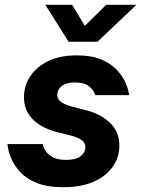

<svg xmlns="http://www.w3.org/2000/svg" viewBox="-20 -771 589 801"><path d="M549 -751 387 -597H266L169 -751H281L334 -663L423 -751ZM245 10Q177 10 133 -8Q89 -26 64.5 -53Q40 -80 28.5 -106.5Q17 -133 14 -151.5Q11 -170 11 -170H158Q158 -170 161 -160Q164 -150 173.5 -137Q183 -124 202.5 -114Q222 -104 256 -104Q297 -104 316.5 -119.5Q336 -135 336 -156Q336 -176 321.5 -186Q307 -196 285 -203L217 -220Q153 -237 116.5 -273.5Q80 -310 80 -366Q80 -413 106 -452.5Q132 -492 181 -516Q230 -540 301 -540Q362 -540 402 -523Q442 -506 465.5 -481.5Q489 -457 500.5 -432.5Q512 -408 515.5 -391Q519 -374 519 -374H378Q378 -374 372 -387Q366 -400 348 -413.5Q330 -427 292 -427Q256 -427 237.5 -412Q219 -397 219 -376Q219 -358 233 -347Q247 -336 271 -329L331 -313Q397 -298 437.5 -260Q478 -222 478 -163Q478 -116 451 -76.5Q424 -37 372 -13.5Q320 10 245 10Z"/></svg>

Font: Be Vietnam Pro
Style: Bold Italic
Weight: 700
Italic angle: -12°
Designer: Lam Bao, Tony Le, Vietanh Nguyen
Foundry: Yellow Type Foundry
Version: Version 1.002; ttfautohint (v1.8.3)